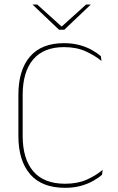

<svg xmlns="http://www.w3.org/2000/svg" viewBox="-20 -844 538 872"><path d="M275.5 9Q170 9 116.8 -52.8Q63.5 -114.5 63.5 -226.5V-413Q63.5 -525.5 116 -586.8Q168.5 -648 270.5 -648Q310 -648 342.2 -639Q374.5 -630 398.5 -616.2Q422.5 -602.5 438 -589L441 -567Q411 -592 369 -611Q327 -630 270.5 -630Q178 -630 130.5 -573.8Q83 -517.5 83 -413V-226.5Q83 -122.5 131.2 -66Q179.5 -9.5 275.5 -9.5Q332 -9.5 373.8 -28Q415.5 -46.5 446 -72.5L443.5 -50.5Q428 -36.5 403.8 -22.8Q379.5 -9 347.5 0Q315.5 9 275.5 9ZM248 -709 128 -823V-823.5H149L258.5 -724.5H261.5L371 -823.5H392V-823L272 -709Z"/></svg>

Font: Anek Latin Thin
Style: Regular
Weight: 250
Designer: Yesha Goshar
Foundry: Ek Type
Version: Version 1.003